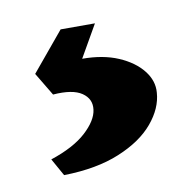

<svg xmlns="http://www.w3.org/2000/svg" viewBox="-45 -52 376 369"><g transform="rotate(-10 143.0 132.5)"><path d="M52.8 271 33.8 237Q79.2 222 103.4 199.9Q127.5 177.8 130.2 157Q133 136.2 115.1 124Q97.2 111.8 58.8 114.8L31.8 69.8L94.8 -6H161.8L125.8 56.8Q166.2 56.8 196.1 69.6Q226 82.5 241.9 102.8Q257.8 123 255.8 145.8Q253.8 176 230 204.4Q206.2 232.8 161.6 251.2Q117 269.8 52.8 271Z"/></g></svg>

Font: Eczar
Style: Regular
Weight: 400
Designer: Vaibhav Singh
Foundry: Rosetta Type Foundry
Version: Version 2.000